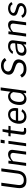

<svg xmlns="http://www.w3.org/2000/svg" viewBox="2384 -3166 792 5599"><g transform="rotate(-90 2779.5 -366.0)"><path d="M605 -247 669 -723H582L518 -243C501 -124 433 -67 326 -67C221 -67 169 -125 186 -243L251 -723H161L98 -258C75 -83 135 10 316 10C494 10 582 -82 605 -247Z M742 0H828L879 -381C937 -432 981 -458 1035 -458C1099 -458 1128 -421 1119 -359L1071 0H1157L1208 -378C1221 -467 1174 -526 1077 -526C1007 -526 954 -494 884 -432L895 -516H812Z M1507 -742H1414L1398 -626H1490ZM1472 -516H1387L1316 0H1402Z M1901 -452 1910 -516H1791L1814 -687H1740L1706 -516H1611L1602 -452H1696L1651 -124C1640 -41 1663 3 1765 3C1794 3 1831 -1 1844 -6L1852 -62H1778C1748 -62 1732 -74 1739 -130L1782 -452Z M2060 -233H2420L2426 -268C2448 -425 2381 -526 2241 -526C2098 -526 1997 -417 1974 -253C1952 -88 2039 10 2178 10C2267 10 2346 -31 2394 -115L2325 -135C2294 -85 2251 -55 2186 -55C2086 -55 2046 -134 2060 -233ZM2069 -299C2080 -382 2133 -464 2232 -464C2324 -464 2359 -394 2346 -299Z M2693 10C2785 10 2843 -52 2865 -80L2863 0H2930L3030 -742H2943L2904 -455C2868 -506 2824 -526 2768 -526C2634 -526 2544 -417 2523 -252C2499 -82 2566 10 2693 10ZM2722 -55C2643 -55 2592 -114 2611 -256C2629 -393 2694 -461 2780 -461C2833 -461 2870 -434 2894 -374L2869 -189C2859 -121 2796 -55 2722 -55Z M3564 10C3721 10 3828 -66 3845 -193C3857 -281 3821 -343 3714 -382L3581 -428C3497 -459 3492 -508 3496 -540C3506 -613 3570 -656 3661 -656C3744 -656 3788 -620 3819 -574L3889 -622C3846 -693 3771 -733 3671 -733C3527 -733 3419 -652 3403 -530C3393 -454 3427 -388 3526 -351L3665 -300C3744 -268 3757 -229 3751 -183C3740 -99 3665 -70 3570 -70C3470 -70 3432 -103 3390 -173L3318 -127C3359 -37 3446 10 3564 10Z M4100 10C4171 10 4234 -19 4285 -80L4280 0H4354L4402 -360C4416 -462 4362 -526 4233 -526C4130 -526 4051 -473 4005 -397L4073 -380C4115 -438 4166 -464 4221 -464C4290 -464 4327 -422 4319 -354L4314 -317L4223 -310C4050 -300 3971 -253 3956 -139C3943 -45 4002 10 4100 10ZM4134 -54C4072 -54 4032 -88 4041 -147C4052 -227 4111 -249 4230 -258L4306 -264L4293 -169C4285 -110 4202 -54 4134 -54Z M4514 0H4600L4651 -381C4709 -432 4753 -458 4807 -458C4871 -458 4900 -421 4891 -359L4843 0H4929L4980 -378C4993 -467 4946 -526 4849 -526C4779 -526 4726 -494 4656 -432L4667 -516H4584Z M5262 10C5380 10 5476 -51 5489 -143C5495 -197 5473 -250 5384 -276L5277 -311C5210 -334 5197 -355 5201 -382C5207 -426 5264 -461 5327 -461C5391 -461 5437 -435 5457 -393L5519 -425C5492 -485 5431 -526 5339 -526C5222 -526 5133 -463 5121 -370C5113 -308 5148 -266 5239 -240L5325 -214C5389 -195 5412 -170 5407 -134C5400 -92 5330 -56 5271 -56C5197 -56 5146 -92 5124 -142L5061 -109C5083 -40 5158 10 5262 10Z"/></g></svg>

Font: United Sans
Style: Italic
Weight: 400
Italic angle: -8°
Designer: Pablo Impallari, Rodrigo Fuenzalida (Modified by Dan O. Williams)
Version: Version 1.000;PS 001.000;hotconv 1.0.88;makeotf.lib2.5.64775